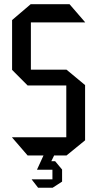

<svg xmlns="http://www.w3.org/2000/svg" viewBox="-20 -728 455 899"><path d="M124.6 -623.1V-708.3H305.6L378.4 -624.1V-623.1ZM109.4 0 36.6 -84.2V-85.2H290.4V0ZM109.4 -327.7 36.6 -400.8V-401.8H290.4V-327.7ZM36.6 -401.8V-634.1L123.6 -708.3H124.6V-401.8ZM290.4 0V-401.8H291.4L378.4 -329.6V-71L291.4 0ZM200.9 66.8 210.9 26.9H238.2L270.7 65.8V66.8ZM153.5 66.8V65.8L183.6 0H232.9V1L200.9 66.8ZM158.4 151 128.7 112.7V111.7H225.5V151ZM225.5 151V66.8H270.7V122.4L226.5 151Z"/></svg>

Font: Foldit Thin
Style: Regular
Weight: 100
Designer: Sophia Tai
Foundry: Sophia Tai
Version: Version 1.003